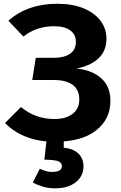

<svg xmlns="http://www.w3.org/2000/svg" viewBox="-20 -749 655 1038"><path d="M290.3 -728.7Q370.8 -728.7 430.3 -704.6Q489.7 -680.5 522.6 -637.9Q555.4 -595.4 555.4 -539.5Q555.4 -474.4 513.1 -434.1Q470.8 -393.8 393.8 -378.5Q476.9 -370.3 526.9 -326.2Q576.9 -282.1 576.9 -203.1Q576.9 -104.1 498.7 -43.3Q420.5 17.4 276.9 17.4Q189.7 17.4 121.8 -9.2Q53.8 -35.9 7.2 -84.1L93.3 -170.3Q170.8 -105.6 274.4 -105.6Q336.4 -105.6 372.6 -133.6Q408.7 -161.5 408.7 -210.3Q408.7 -264.6 372.6 -290.5Q336.4 -316.4 272.3 -316.4H154.4L173.3 -436.4H272.3Q325.6 -436.4 357.9 -457.9Q390.3 -479.5 390.3 -523.1Q390.3 -562.6 359.5 -584.9Q328.7 -607.2 273.3 -607.2Q175.9 -607.2 106.7 -551.3L25.1 -636.9Q129.2 -728.7 290.3 -728.7ZM314.4 148.7Q314.4 128.2 290.8 121.3Q267.2 114.4 220 114.4L234.4 -16.4H324.6V49.2Q378.5 55.4 404.9 82.3Q431.3 109.2 431.3 150.8Q431.3 203.1 389.5 236.2Q347.7 269.2 277.9 269.2Q241.5 269.2 210 259.5Q178.5 249.7 157.4 237.4L195.4 163.1Q210.3 170.8 227.2 175.6Q244.1 180.5 261 180.5Q285.6 180.5 300 173.3Q314.4 166.2 314.4 148.7Z"/></svg>

Font: FiraCode Nerd Font
Style: Bold
Weight: 700
Designer: Carrois Corporate, Edenspiekermann AG, Nikita Prokopov
Foundry: Carrois Corporate, Edenspiekermann AG, Nikita Prokopov
Version: Version 6.002;Nerd Fonts 2.1.0